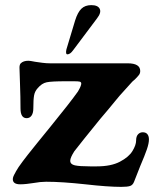

<svg xmlns="http://www.w3.org/2000/svg" viewBox="-20 -719 601 749"><path d="M313 0Q221 -10 160 -10Q138 -10 110.3 -5Q97 -3 84 -1.5Q71 0 59 0Q30 0 30 -20Q30 -25.1 32.4 -31.1Q34.8 -37.1 39 -44L42 -50Q50 -65 69 -90Q79 -104 125 -161L177 -225Q252 -317 284 -362Q297 -384 297 -393Q297 -399 291 -400.5Q285 -402 269 -402H237Q181 -402 162 -398Q143 -394 127 -375Q116 -363 113 -347Q110 -331 110 -296Q110 -278 103 -268Q96 -258 84 -258Q60 -258 60 -296Q60 -339 58 -393Q56 -437 56 -455Q56 -467 61 -472Q71 -482 91 -482Q97 -482 117 -478Q130 -476 145.5 -474Q161 -472 175 -472H478Q527 -472 527 -442Q527 -433 522 -426.5Q517 -420 506 -409Q498 -403 493 -397Q461 -362 447 -346L427 -322Q407 -297 371 -255Q297 -164 270 -129Q254 -104 254 -92Q254 -78 272 -74Q290 -70 331 -70H358Q413 -70 447.5 -88Q482 -106 496.5 -129.5Q511 -153 511 -171Q511 -187 518.5 -195Q526 -203 537 -203Q549 -203 555 -195.5Q561 -188 561 -175Q561 -159.7 553 -136.4Q545 -113 527 -71Q515 -41 503 -10Q498 3 487.5 6.5Q477.1 10 453 10Q401 10 313 0ZM239 -526 273 -639Q283 -671 297.5 -685Q312 -699 336 -699Q362 -699 369 -684.5Q376 -670 359 -648L266 -524Q254 -507 243 -507Q239 -507 238 -512Q237 -517 239 -526Z"/></svg>

Font: Raigarh
Style: Regular
Weight: 400
Designer: jaikishan Patel
Foundry: MagicType
Version: Version 1.000;FEAKit 1.0